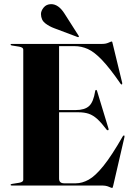

<svg xmlns="http://www.w3.org/2000/svg" viewBox="-20 -917 654 949"><path d="M32.5 -696.5Q32.5 -700 38 -700H485.5Q503 -700 516.2 -706Q529.5 -712 532.5 -712Q535 -712 537 -701L584 -507.5Q585 -501 582 -499.5Q579.5 -498.5 576 -503Q522.5 -580.5 484.2 -620.5Q446 -660.5 414 -674.8Q382 -689 348 -689H272V-373H354Q398.5 -373 420.2 -392.8Q442 -412.5 450.5 -467Q451.5 -472.5 454.5 -472.5Q458.5 -473 460 -466.5L516.5 -280.5Q518 -275 514.5 -273.5Q511 -272 507.5 -275.5Q481.5 -310 460.8 -328.8Q440 -347.5 418.5 -354.8Q397 -362 368 -362H272V-34.5Q272 -11 297 -11H355Q386 -11 418.5 -29Q451 -47 491.5 -97.2Q532 -147.5 587 -243.5Q590.5 -248.5 593.5 -247.5Q596.5 -246 595 -239L539.5 1Q537 12 534.5 12Q531 12 517.5 6Q504 0 483.5 0H38Q32.5 0 32.5 -3.5Q32.5 -7 39.5 -8L74 -13.5Q95 -17 95 -28V-672Q95 -683 74 -686.5L39.5 -692Q32.5 -693 32.5 -696.5ZM299 -849.5 368.5 -740.5Q371 -737.5 369.5 -735Q368 -732.5 363.5 -734L248 -777.5Q223.5 -786.5 203.2 -802.2Q183 -818 182.5 -847.5Q182.5 -863.5 195.8 -879.8Q209 -896 232 -896.5Q269 -897 299 -849.5Z"/></svg>

Font: Fraunces 144pt
Style: Bold
Weight: 700
Version: Version 1.000;[b76b70a41]